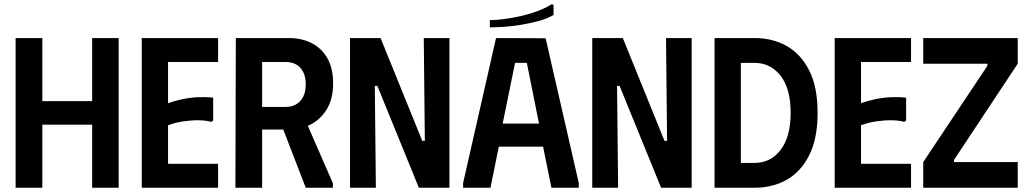

<svg xmlns="http://www.w3.org/2000/svg" viewBox="-20 -878 4808 898"><path d="M411 -700H535V0H411V-295H178V0H53V-700H178V-405H411Z M1000 -700V-588H766V-395Q798 -407 834.5 -414.5Q871 -422 908 -423.5Q945 -425 977 -421V-314L968 -308Q944 -315 910 -315.5Q876 -316 838 -310.5Q800 -305 766 -292V-112H1000V0H643V-700Z M1083 -700H1206V0H1081ZM1331 -700Q1391 -700 1437.5 -676.5Q1484 -653 1511 -606Q1538 -559 1538 -488Q1538 -416 1509 -368Q1480 -320 1433.5 -296Q1387 -272 1335 -272H1138V-700ZM1202 -378H1317Q1345 -378 1366 -390.5Q1387 -403 1398.5 -426.5Q1410 -450 1410 -483Q1410 -517 1398.5 -540.5Q1387 -564 1366 -576Q1345 -588 1317 -588H1202ZM1279 -339 1396 -344 1537 -21V0H1410Z M1962 -700H2082V0H1939L1745 -476H1733L1738 0H1617V-700H1760L1955 -219H1967Z M2146 0V-22L2300 -700L2532 -699L2687 -22V0H2559L2520 -192H2313L2274 0ZM2331 -300H2501L2444 -584H2389ZM2560 -858 2569 -856V-808Q2540 -791 2500 -780Q2460 -769 2417 -762Q2374 -755 2336 -752.5Q2298 -750 2271 -750V-784Q2307 -784 2359.5 -792Q2412 -800 2466 -816.5Q2520 -833 2560 -858Z M3095 -700H3215V0H3072L2878 -476H2866L2871 0H2750V-700H2893L3088 -219H3100Z M3510 -700H3322V0H3510Q3594 0 3660 -37.5Q3726 -75 3765 -152.5Q3804 -230 3804 -350Q3804 -471 3765 -548Q3726 -625 3660 -662.5Q3594 -700 3510 -700ZM3508 -116H3445V-584H3508Q3584 -584 3631 -523.5Q3678 -463 3678 -350Q3678 -239 3631.5 -177.5Q3585 -116 3508 -116Z M4241 -700V-588H4007V-395Q4039 -407 4075.5 -414.5Q4112 -422 4149 -423.5Q4186 -425 4218 -421V-314L4209 -308Q4185 -315 4151 -315.5Q4117 -316 4079 -310.5Q4041 -305 4007 -292V-112H4241V0H3884V-700Z M4740 -580 4442 -130V-120H4740V0H4298V-120L4598 -570V-580H4298V-700H4740Z"/></svg>

Font: Phudu Medium
Style: Regular
Weight: 500
Version: Version 1.005;gftools[0.9.23]